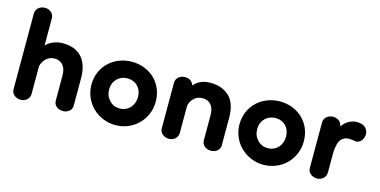

<svg xmlns="http://www.w3.org/2000/svg" viewBox="-71 -1070 2878 1453"><g transform="rotate(15 1368.0 -344.0)"><path d="M136 16C175 16 205 -12 205 -48V-267C216 -310 251 -352 304 -352C355 -352 395 -321 395 -242V-46C395 -10 425 16 466 16C506 16 536 -10 536 -43V-259C536 -412 456 -480 336 -480C283 -480 233 -459 205 -427V-640C205 -676 176 -704 136 -704C93 -704 64 -675 64 -642V-46C64 -10 96 16 136 16Z M877 16C1015 16 1128 -91 1128 -234C1128 -380 1017 -480 877 -480C739 -480 624 -380 624 -234C624 -91 741 16 877 16ZM877 -114C845 -114 818 -125 796 -148C774 -171 763 -199 763 -234C763 -303 813 -350 877 -350C942 -350 989 -303 989 -234C989 -165 942 -114 877 -114Z M1626 16C1666 16 1696 -10 1696 -43V-259C1696 -336 1677 -392 1640 -427C1603 -462 1554 -480 1494 -480C1435 -480 1392 -461 1363 -424C1355 -452 1331 -472 1296 -472C1253 -472 1224 -443 1224 -410V-51C1224 -15 1256 11 1296 11C1335 11 1365 -17 1365 -53V-267C1373 -312 1411 -352 1464 -352C1515 -352 1555 -321 1555 -242V-46C1555 -10 1585 16 1626 16Z M2037 16C2175 16 2288 -91 2288 -234C2288 -380 2177 -480 2037 -480C1899 -480 1784 -380 1784 -234C1784 -91 1901 16 2037 16ZM2037 -114C2005 -114 1978 -125 1956 -148C1934 -171 1923 -199 1923 -234C1923 -303 1973 -350 2037 -350C2102 -350 2149 -303 2149 -234C2149 -165 2102 -114 2037 -114Z M2456 11C2495 11 2525 -17 2525 -53V-213C2528 -265 2538 -300 2554 -317C2570 -334 2590 -342 2614 -342C2628 -342 2642 -341 2656 -338C2661 -337 2665 -336 2670 -336C2697 -336 2728 -363 2728 -408C2728 -440 2706 -467 2677 -475C2664 -478 2651 -480 2637 -480C2592 -480 2548 -451 2525 -414C2521 -446 2495 -472 2456 -472C2413 -472 2384 -443 2384 -410V-51C2384 -15 2416 11 2456 11Z"/></g></svg>

Font: Dongle
Style: Bold
Weight: 700
Designer: Yanghee Ryu
Foundry: Yanghee Ryu
Version: Version 2.000